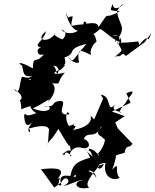

<svg xmlns="http://www.w3.org/2000/svg" viewBox="-20 -792 847 1050"><path d="M476 -159C489 -102 402 -84 379 -82C417 -119 359 -89 395 -121C364 -90 315 -119 394 -72C318 -104 344 -214 359 -166C271 -157 359 -242 309 -240C250 -234 297 -206 218 -209C278 -222 259 -158 160 -199C231 -234 266 -265 242 -237C232 -222 309 -297 265 -337C325 -330 283 -340 335 -395C290 -383 250 -385 302 -410C286 -353 293 -426 270 -432C317 -437 281 -373 335 -434C321 -459 347 -416 333 -478C404 -501 336 -524 453 -552C365 -452 385 -445 351 -485C370 -446 425 -438 410 -462C402 -532 422 -519 483 -488C475 -484 463 -527 508 -565C494 -626 492 -601 420 -605C455 -583 490 -598 528 -634C551 -623 602 -570 641 -561C613 -618 649 -593 596 -599C667 -617 624 -516 620 -567C649 -503 661 -528 607 -480C635 -494 621 -471 653 -499L669 -486L771 -561L807 -611C779 -532 804 -627 742 -546C730 -577 762 -562 642 -558C648 -593 616 -606 609 -561C685 -651 625 -649 618 -745C617 -708 630 -765 653 -768C658 -769 598 -718 597 -772C587 -739 566 -733 636 -731C528 -671 593 -751 519 -644C516 -652 518 -674 453 -662C438 -705 422 -618 451 -658C365 -663 361 -621 378 -702C343 -705 362 -675 340 -724C359 -634 416 -601 423 -641C393 -596 322 -608 318 -632C376 -597 282 -558 337 -577C321 -569 259 -605 283 -609C243 -552 166 -571 232 -621C214 -557 153 -549 210 -528C177 -541 175 -477 220 -496C180 -439 160 -494 160 -418C95 -455 67 -453 101 -433C111 -376 113 -375 158 -374C91 -355 179 -362 141 -354C132 -382 169 -357 101 -372C86 -352 92 -256 55 -306C124 -263 89 -243 89 -243C112 -177 61 -191 169 -218C177 -248 107 -219 179 -173C101 -145 136 -177 112 -165C115 -77 147 -115 160 -127C105 -66 163 -56 138 -89C244 -120 253 -89 247 -72C241 26 241 -27 237 15C241 -29 253 -7 299 -87C328 -41 364 27 361 -1C373 66 372 2 322 52C347 68 321 15 372 61C348 68 368 8 417 14C481 34 477 -20 438 -32C460 -81 499 -25 533 -100C548 -98 486 -68 535 -45C586 -2 567 7 556 -48C555 26 498 58 518 50C527 91 522 31 467 21C464 59 466 2 487 65C416 5 444 2 473 70C387 96 375 112 361 190C444 112 498 134 507 181C463 103 400 184 471 143C428 119 393 127 394 176C343 165 294 157 316 220C276 236 328 155 294 189C324 147 337 119 204 133L277 234L316 205C340 154 383 207 325 224C347 227 409 189 435 193C370 202 396 252 468 234C437 213 488 159 514 124C554 89 472 137 548 104C525 164 484 102 557 99C539 180 607 201 634 180C601 145 643 86 594 135C612 91 629 5 600 55C624 29 614 56 626 28C542 75 582 138 585 116L610 89C567 67 550 46 576 70C604 66 598 59 661 44C670 -9 689 25 704 -7L625 -89L610 -122L662 -157L592 -182L694 -230L671 -282C749 -317 669 -246 668 -231C646 -206 619 -167 645 -179C561 -190 628 -235 611 -222C559 -166 595 -268 531 -274L544 -253L495 -139Z"/></svg>

Font: Hussar Lance
Style: ExBdObl
Weight: 700
Foundry: Cannot Into Space Fonts, PlusOne Fonts
Version: Version 2.270